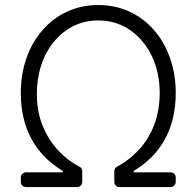

<svg xmlns="http://www.w3.org/2000/svg" viewBox="-20 -758 796 778"><path d="M85.2 -59.7H234.7V-65.3Q151.6 -114.7 108.1 -193.9Q64.6 -273.1 64.3 -380Q64.3 -457.4 87.4 -522.9Q110.4 -588.4 153.4 -637.1Q196 -685.7 253.4 -711.6Q310.7 -737.6 378.2 -737.6Q445.7 -737.6 503.2 -711.5Q560.7 -685.4 603.3 -637.1Q646 -588.4 669 -522.7Q692.1 -457 692.1 -380Q691.8 -273.4 648.3 -194.1Q604.8 -114.7 521.7 -65.3V-59.7H671.2Q679.7 -59.7 685.9 -53.6Q692.1 -47.6 692.1 -39.1V-21Q692.1 -12.1 685.9 -6Q679.7 0 671.2 0H464.1Q455.3 0 449.2 -6Q443.2 -12.1 443.2 -21V-64.3Q443.2 -70.3 446.2 -75.3Q449.2 -80.3 454.5 -82.7Q498.2 -105.8 535.5 -143.5Q579.2 -187.5 603.2 -247.9Q627.1 -308.2 627.1 -382.1Q627.1 -462.7 595.9 -529.5Q563.2 -597.7 506.7 -636.4Q450.3 -675.1 378.2 -675.1Q323.9 -675.1 278.2 -652.7Q232.6 -630.3 198.9 -589.5Q165.1 -548.3 147.2 -494Q129.3 -439.6 129.3 -376.8Q129.3 -304.3 154.1 -245.4Q176.8 -190.7 215.2 -149.1Q253.6 -107.6 301.8 -82.7Q307.2 -80.3 310.2 -75.3Q313.2 -70.3 313.2 -64.3V-21Q313.2 -12.1 307.2 -6Q301.1 0 292.3 0H85.2Q76.7 0 70.5 -6Q64.3 -12.1 64.3 -21V-39.1Q64.3 -47.6 70.5 -53.6Q76.7 -59.7 85.2 -59.7Z"/></svg>

Font: DeltaSans Light
Style: Regular
Weight: 300
Designer: Rasmus Andersson
Foundry: rsms
Version: Version 3.012